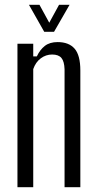

<svg xmlns="http://www.w3.org/2000/svg" viewBox="-20 -783 411 803"><path d="M53 0V-600H119V-547H134Q147 -575 167.5 -591Q188 -607 221 -607Q268 -607 292 -579.5Q316 -552 316 -488V0H250V-493Q249 -526 237 -540.5Q225 -555 198 -555Q172 -555 150.5 -539Q129 -523 119 -494V0ZM101 -763H145L186 -688L227 -763H271L206 -650H165Z"/></svg>

Font: Big Shoulders Display
Style: Regular
Weight: 400
Designer: Patric King
Foundry: XO Type Co
Version: Version 1.000; ttfautohint (v1.8.2)